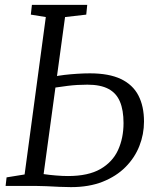

<svg xmlns="http://www.w3.org/2000/svg" viewBox="-20 -763 638 788"><path d="M271.5 5Q250.5 5 223.8 3.8Q197 2.5 170.8 1.2Q144.5 0 124 0H3L7 -35L81 -47L168 -693L106.5 -703L111 -743H338L334 -703L247 -693L159 -48.5Q182 -45 209.5 -42.8Q237 -40.5 259 -40.5Q342 -40.5 392 -69.2Q442 -98 464.5 -147.2Q487 -196.5 487 -258Q487 -311 472.2 -346Q457.5 -381 425 -398.2Q392.5 -415.5 338.5 -415.5Q297.5 -415.5 258.8 -410.8Q220 -406 195 -402L200 -448Q218.5 -452.5 244 -455.5Q269.5 -458.5 297 -460.2Q324.5 -462 349 -462Q427 -462 476 -438.8Q525 -415.5 548 -371.2Q571 -327 571 -264Q571 -212 552 -163.8Q533 -115.5 495.2 -77.5Q457.5 -39.5 401.5 -17.2Q345.5 5 271.5 5Z"/></svg>

Font: Merriweather 7pt Light
Style: Italic
Weight: 300
Italic angle: -7.8°
Designer: Eben Sorkin
Foundry: Eben Sorkin
Version: Version 2.200;gftools[0.9.31]